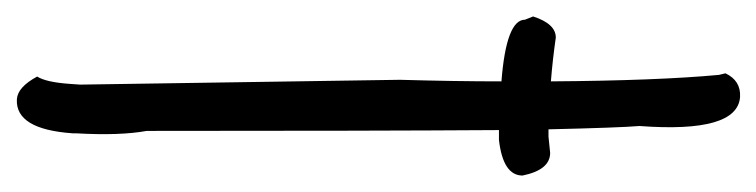

<svg xmlns="http://www.w3.org/2000/svg" viewBox="-372 -546 910 231"><g transform="rotate(-90 83.5 -430.0)"><path d="M31.2 -285.2H43Q42 -434.6 42 -709Q36.1 -741.2 39.1 -793.9V-797.9Q43.9 -867.2 80.1 -865.2Q94.7 -864.3 107.4 -840.8Q100.6 -830.1 98.6 -801.8L97.7 -789.1L103.5 -404.3Q101.6 -337.9 101.6 -282.2Q175.8 -276.4 175.8 -253.9L179.7 -244.1Q170.9 -216.8 154.3 -216.8Q127 -220.7 101.6 -222.7Q102.5 -94.7 109.4 -20.5L111.3 -12.7Q102.5 5.9 83 4.9Q39.1 2 47.9 -116.2Q45.9 -139.6 43.9 -225.6H35.2L15.6 -223.6Q-4.9 -223.6 -11.7 -256.8Q-11.7 -280.3 31.2 -285.2Z"/></g></svg>

Font: Sue Ellen Francisco
Style: Regular
Weight: 400
Designer: Kimberly Geswein
Foundry: Kimberly Geswein
Version: Version 1.002 2007